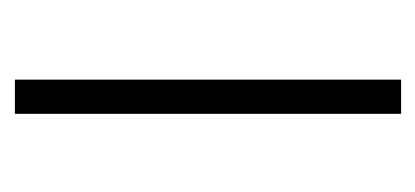

<svg xmlns="http://www.w3.org/2000/svg" viewBox="-174 -398 571 264"><g transform="rotate(-90 112.0 -265.5)"><path d="M135 0H88V-531H135Z"/></g></svg>

Font: Noto Sans Oriya ExtraLight
Style: Regular
Weight: 250
Version: Version 2.003